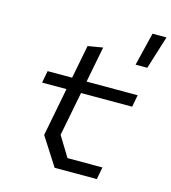

<svg xmlns="http://www.w3.org/2000/svg" viewBox="-115 -875 865 969"><g transform="rotate(15 317.5 -391.0)"><path d="M260 0H480.5L492.5 -64H310L246 -168.5L291 -399H558L570 -462H303L339.5 -649.5L261.5 -636.5L227.5 -462H99.5L87.5 -399H215L166 -146.5ZM520 -608.5H581L635 -781.5H562Z"/></g></svg>

Font: Monaspace Krypton Light
Style: Italic
Weight: 300
Italic angle: -11°
Designer: Riley Cran & the Lettermatic Team
Foundry: Lettermatic
Version: Version 1.101 (Monaspace Krypton)